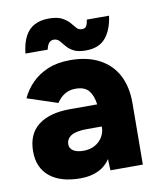

<svg xmlns="http://www.w3.org/2000/svg" viewBox="-82 -774 701 851"><g transform="rotate(-10 268.5 -349.0)"><path d="M212 12Q123 12 74 -28Q25 -68 25 -141Q25 -220 76 -259Q127 -298 219 -298H341Q336 -338 317.5 -360.5Q299 -383 258 -383Q230 -383 209 -370Q188 -357 173 -334L37 -379Q54 -416 83.5 -446Q113 -476 156 -494Q199 -512 256 -512Q334 -512 388 -483Q442 -454 469 -402Q496 -350 496 -279L494 0H348L346 -51Q326 -20 292 -4Q258 12 212 12ZM246 -106Q275 -106 297 -118Q319 -130 331.5 -150.5Q344 -171 344 -195V-198H278Q228 -198 206 -184Q184 -170 184 -145Q184 -127 200.5 -116.5Q217 -106 246 -106ZM334 -542Q298 -542 278 -553Q258 -564 247 -578Q236 -592 226 -603Q216 -614 200 -614Q191 -614 182 -607Q173 -600 167 -575H67Q72 -622 88 -652Q104 -682 131 -696Q158 -710 195 -710Q233 -710 254 -699Q275 -688 287 -674Q299 -660 308.5 -649Q318 -638 333 -638Q348 -638 353.5 -649Q359 -660 361 -676H461Q453 -614 423 -578Q393 -542 334 -542Z"/></g></svg>

Font: Figtree ExtraBold
Style: Regular
Weight: 800
Designer: Erik Kennedy
Foundry: Erik Kennedy
Version: Version 2.002